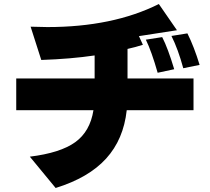

<svg xmlns="http://www.w3.org/2000/svg" viewBox="-20 -852 1040 952"><path d="M60.5 -305.7V-462.9H449.2V-577.1Q331.1 -559.6 184.6 -554.7L131.8 -719.7Q188.5 -717.8 214.8 -717.8Q539.1 -717.8 767.6 -832L857.4 -702.1L668.9 -672.9Q685.5 -637.7 688.5 -629.9Q652.3 -618.2 612.3 -609.4V-462.9H939.5V-305.7H608.4Q592.8 -161.1 506.3 -65.9Q419.9 29.3 255.9 80.1L127.9 -75.2Q279.3 -93.8 353 -147Q426.8 -200.2 443.4 -305.7ZM703.1 -655.3 784.2 -668Q812.5 -613.3 843.8 -508.8L761.7 -491.2Q731.4 -597.7 703.1 -655.3ZM830.1 -673.8 909.2 -686.5Q942.4 -620.1 969.7 -530.3L888.7 -513.7Q863.3 -607.4 830.1 -673.8Z"/></svg>

Font: GenEi M Gothic v2 Heavy
Style: Regular
Weight: 800
Version: Version 2.0